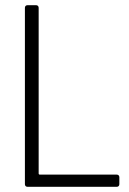

<svg xmlns="http://www.w3.org/2000/svg" viewBox="-20 -720 498 740"><path d="M86 0H430C436 0 440 -4 440 -10V-37C440 -43 436 -47 430 -47H133C131 -47 129 -49 129 -51V-690C129 -696 125 -700 119 -700H86C80 -700 76 -696 76 -690V-10C76 -4 80 0 86 0Z"/></svg>

Font: Barlow Semi Condensed Light
Style: Regular
Weight: 300
Width: 4
Designer: Jeremy Tribby
Foundry: Tribby Type
Version: Version 1.422;hotconv 1.0.109;makeotfexe 2.5.65596